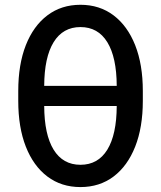

<svg xmlns="http://www.w3.org/2000/svg" viewBox="-20 -759 663 791"><path d="M311.5 11.7Q232.9 11.7 175.3 -31.7Q117.7 -75.2 86.4 -154.8Q55.2 -234.4 55.2 -343.3V-384.3Q55.2 -493.2 86.4 -572.8Q117.7 -652.3 175.3 -695.8Q232.9 -739.3 311.5 -739.3Q390.1 -739.3 447.8 -695.8Q505.4 -652.3 536.9 -572.8Q568.4 -493.2 568.4 -384.3V-343.3Q568.4 -234.4 536.9 -154.8Q505.4 -75.2 447.8 -31.7Q390.1 11.7 311.5 11.7ZM311.5 -80.1Q383.8 -80.1 422.1 -142.3Q460.4 -204.6 460.9 -322.3H162.1Q162.6 -204.6 200.9 -142.3Q239.3 -80.1 311.5 -80.1ZM162.1 -405.3H460.9Q460.4 -522.9 422.1 -585.2Q383.8 -647.5 311.5 -647.5Q239.3 -647.5 200.9 -585.2Q162.6 -522.9 162.1 -405.3Z"/></svg>

Font: Inter Medium
Style: Regular
Weight: 500
Designer: Rasmus Andersson
Foundry: rsms
Version: Version 4.001;git-9221beed3